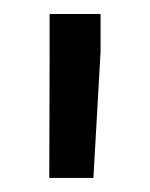

<svg xmlns="http://www.w3.org/2000/svg" viewBox="-20 -770 214 274"><path d="M123.5 -695.8 113.3 -516.1H50.3L50.8 -688V-750H123.5Z"/></svg>

Font: RobotoDraft
Style: Regular
Weight: 400
Designer: Google
Foundry: Google
Version: Version 2.000988-w1; 2014